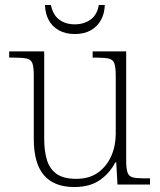

<svg xmlns="http://www.w3.org/2000/svg" viewBox="-20 -743 645 773"><path d="M279 10Q198 10 157 -37.5Q116 -85 116 -184V-439Q116 -473 110.5 -488Q105 -503 88.5 -507Q72 -511 38 -511H17V-536H158V-183Q158 -137 168.5 -100.5Q179 -64 207 -43.5Q235 -23 287 -23Q340 -23 375 -48.5Q410 -74 428 -115Q446 -156 446 -205V-438Q446 -472 440.5 -487.5Q435 -503 418.5 -507Q402 -511 368 -511H353V-536H488V-97Q488 -64 493.5 -48.5Q499 -33 514 -29Q529 -25 558 -25H584V0H453L448 -89H444Q422 -46 382 -18Q342 10 279 10ZM281 -606Q244 -606 217 -621Q190 -636 176 -662.5Q162 -689 161 -723H185Q193 -683 218.5 -664Q244 -645 281 -645Q318 -645 344.5 -664Q371 -683 378 -723H402Q401 -689 386.5 -662.5Q372 -636 345.5 -621Q319 -606 281 -606Z"/></svg>

Font: Noto Serif Hebrew ExtraLight
Style: Regular
Weight: 250
Version: Version 2.003